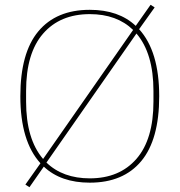

<svg xmlns="http://www.w3.org/2000/svg" viewBox="-20 -751 750 802"><path d="M86 20 149 -69Q65 -161 65 -349Q65 -530 140 -620Q215 -710 355 -710Q476 -710 547 -643L609 -731L626 -720L561 -629Q645 -537 645 -349Q645 -168 570 -78Q495 12 355 12Q234 12 163 -55L103 31ZM536 -626Q468 -692 355 -692Q231 -692 160 -610.5Q89 -529 89 -371V-327Q89 -170 160 -87ZM355 -6Q479 -6 550 -87.5Q621 -169 621 -327V-371Q621 -528 550 -611L174 -72Q208 -39 253.5 -22.5Q299 -6 355 -6Z"/></svg>

Font: IBM Plex Serif Thin
Style: Regular
Weight: 100
Designer: Mike Abbink, Paul van der Laan, Pieter van Rosmalen
Foundry: Bold Monday
Version: Version 3.001